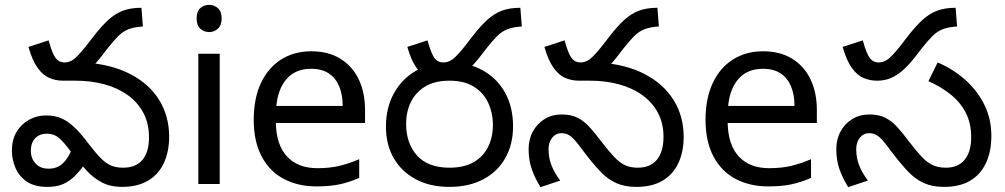

<svg xmlns="http://www.w3.org/2000/svg" viewBox="-20 -757 4134 790"><path d="M239 -425Q210 -425 183.5 -436Q157 -447 135 -477.5Q113 -508 97 -564L180 -591Q195 -536 209 -518Q223 -500 245 -500Q265 -500 282.5 -512.5Q300 -525 332 -565L363 -605Q397 -649 425.5 -675Q454 -701 486 -713Q518 -725 562 -725L568 -648Q533 -646 509.5 -637Q486 -628 466.5 -608.5Q447 -589 421 -556L398 -526Q370 -490 345 -468Q320 -446 294.5 -435.5Q269 -425 239 -425ZM481 12Q435 12 400 -6Q365 -24 335.5 -56Q306 -88 273 -131Q244 -171 223 -189Q202 -207 172 -207Q144 -207 125.5 -189Q107 -171 107 -136Q107 -105 126.5 -84Q146 -63 180 -63Q214 -63 236.5 -83Q259 -103 275 -141L328 -81Q309 -54 288 -33Q267 -12 240.5 0Q214 12 175 12Q122 12 90 -10Q58 -32 43.5 -66.5Q29 -101 29 -138Q29 -182 48 -214Q67 -246 99 -264Q131 -282 170 -282Q206 -282 234 -269.5Q262 -257 289 -230.5Q316 -204 348 -161Q375 -126 396 -105Q417 -84 438 -75.5Q459 -67 486 -67Q539 -67 566 -99Q593 -131 593 -192Q593 -249 570 -292.5Q547 -336 506 -365.5Q465 -395 410 -410Q355 -425 292 -425H243L326 -500Q437 -493 515.5 -452.5Q594 -412 635 -345.5Q676 -279 676 -194Q676 -135 655 -88Q634 -41 590.5 -14.5Q547 12 481 12Z M884 -536V0H796V-536ZM841 -737Q861 -737 876.5 -723.5Q892 -710 892 -681Q892 -653 876.5 -639Q861 -625 841 -625Q819 -625 804 -639Q789 -653 789 -681Q789 -710 804 -723.5Q819 -737 841 -737Z M1261 -546Q1330 -546 1379.5 -516Q1429 -486 1455.5 -431.5Q1482 -377 1482 -304V-251H1115Q1117 -160 1161.5 -112.5Q1206 -65 1286 -65Q1337 -65 1376.5 -74.5Q1416 -84 1458 -102V-25Q1417 -7 1377 1.5Q1337 10 1282 10Q1206 10 1147.5 -21Q1089 -52 1056.5 -113.5Q1024 -175 1024 -264Q1024 -352 1053.5 -415Q1083 -478 1136.5 -512Q1190 -546 1261 -546ZM1260 -474Q1197 -474 1160.5 -433.5Q1124 -393 1117 -321H1390Q1390 -367 1376 -401Q1362 -435 1333.5 -454.5Q1305 -474 1260 -474Z M1798 -425Q1769 -425 1742.5 -436Q1716 -447 1694 -477.5Q1672 -508 1656 -564L1739 -591Q1754 -536 1768 -518Q1782 -500 1804 -500Q1824 -500 1841.5 -512.5Q1859 -525 1891 -565L1922 -605Q1956 -649 1984.5 -675Q2013 -701 2045 -713Q2077 -725 2121 -725L2127 -648Q2092 -646 2068.5 -637Q2045 -628 2025.5 -608.5Q2006 -589 1980 -556L1957 -526Q1929 -490 1904 -468Q1879 -446 1853.5 -435.5Q1828 -425 1798 -425ZM1568 -236Q1568 -314 1601 -373.5Q1634 -433 1692.5 -466.5Q1751 -500 1829 -500Q1908 -500 1966.5 -467.5Q2025 -435 2058 -376Q2091 -317 2091 -237Q2091 -163 2059 -106.5Q2027 -50 1968 -19Q1909 12 1829 12Q1750 12 1691.5 -19Q1633 -50 1600.5 -105.5Q1568 -161 1568 -236ZM1651 -248Q1651 -167 1696 -117Q1741 -67 1829 -67Q1889 -67 1928.5 -89.5Q1968 -112 1988 -152Q2008 -192 2008 -242Q2008 -293 1988.5 -334.5Q1969 -376 1929.5 -400.5Q1890 -425 1829 -425Q1768 -425 1728.5 -400.5Q1689 -376 1670 -336Q1651 -296 1651 -248Z M2598 12Q2551 12 2516 -3.5Q2481 -19 2450 -51.5Q2419 -84 2382 -133Q2361 -162 2346.5 -178.5Q2332 -195 2319.5 -202Q2307 -209 2290 -209Q2267 -209 2252 -190.5Q2237 -172 2237 -143Q2237 -108 2249 -77Q2261 -46 2285 -14L2204 13Q2182 -22 2168.5 -59.5Q2155 -97 2155 -143Q2155 -184 2172.5 -216Q2190 -248 2220.5 -267Q2251 -286 2291 -286Q2330 -286 2356.5 -272.5Q2383 -259 2405.5 -234.5Q2428 -210 2454 -175Q2484 -136 2506.5 -112Q2529 -88 2551.5 -77.5Q2574 -67 2604 -67Q2656 -67 2683 -100Q2710 -133 2710 -194Q2710 -250 2687 -293Q2664 -336 2623 -365.5Q2582 -395 2527 -410Q2472 -425 2408 -425H2364L2442 -500Q2554 -493 2632 -452.5Q2710 -412 2751.5 -345.5Q2793 -279 2793 -194Q2793 -132 2771 -85.5Q2749 -39 2706 -13.5Q2663 12 2598 12ZM2362 -425Q2333 -425 2306.5 -436Q2280 -447 2258 -477.5Q2236 -508 2220 -564L2303 -591Q2318 -536 2332 -518Q2346 -500 2368 -500Q2388 -500 2405.5 -512.5Q2423 -525 2455 -565L2486 -605Q2520 -649 2548.5 -675Q2577 -701 2609 -713Q2641 -725 2685 -725L2691 -648Q2656 -646 2632.5 -637Q2609 -628 2589.5 -608.5Q2570 -589 2544 -556L2521 -526Q2493 -490 2468 -468Q2443 -446 2417.5 -435.5Q2392 -425 2362 -425Z M3120 -546Q3189 -546 3238.5 -516Q3288 -486 3314.5 -431.5Q3341 -377 3341 -304V-251H2974Q2976 -160 3020.5 -112.5Q3065 -65 3145 -65Q3196 -65 3235.5 -74.5Q3275 -84 3317 -102V-25Q3276 -7 3236 1.5Q3196 10 3141 10Q3065 10 3006.5 -21Q2948 -52 2915.5 -113.5Q2883 -175 2883 -264Q2883 -352 2912.5 -415Q2942 -478 2995.5 -512Q3049 -546 3120 -546ZM3119 -474Q3056 -474 3019.5 -433.5Q2983 -393 2976 -321H3249Q3249 -367 3235 -401Q3221 -435 3192.5 -454.5Q3164 -474 3119 -474Z M3589 -425Q3560 -425 3533.5 -436Q3507 -447 3485 -477.5Q3463 -508 3447 -564L3530 -591Q3545 -536 3559 -518Q3573 -500 3595 -500Q3615 -500 3632.5 -512.5Q3650 -525 3682 -565L3713 -605Q3747 -649 3775.5 -675Q3804 -701 3836 -713Q3868 -725 3912 -725L3918 -648Q3883 -646 3859.5 -637Q3836 -628 3816.5 -608.5Q3797 -589 3771 -556L3748 -526Q3720 -490 3695 -468Q3670 -446 3644.5 -435.5Q3619 -425 3589 -425ZM3864 12Q3817 12 3782 -3.5Q3747 -19 3716 -51.5Q3685 -84 3648 -133Q3627 -162 3612.5 -178.5Q3598 -195 3585.5 -202Q3573 -209 3556 -209Q3533 -209 3518 -190.5Q3503 -172 3503 -143Q3503 -108 3515 -77Q3527 -46 3551 -14L3470 13Q3448 -22 3434.5 -59.5Q3421 -97 3421 -143Q3421 -184 3438.5 -216Q3456 -248 3486.5 -267Q3517 -286 3557 -286Q3596 -286 3622.5 -272.5Q3649 -259 3671.5 -234.5Q3694 -210 3720 -175Q3750 -136 3772 -112.5Q3794 -89 3817 -78Q3840 -67 3872 -67Q3922 -67 3949 -99.5Q3976 -132 3976 -193Q3976 -251 3953 -294.5Q3930 -338 3890 -369.5Q3850 -401 3800 -423L3838 -500Q3900 -474 3950 -430Q4000 -386 4029.5 -327.5Q4059 -269 4059 -198Q4059 -133 4036.5 -85.5Q4014 -38 3971 -13Q3928 12 3864 12Z"/></svg>

Font: telugu115
Style: Regular
Weight: 400
Designer: Jelle Bosma - Monotype Design Team
Foundry: Monotype Imaging Inc.
Version: Version 2.003